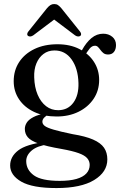

<svg xmlns="http://www.w3.org/2000/svg" viewBox="-20 -702 652 974"><path d="M348 -21.5Q285.5 -34.5 252.2 -44.2Q219 -54 207 -63.2Q195 -72.5 195 -84.5Q195 -95.5 203.8 -105Q212.5 -114.5 228.5 -122.5L216 -128Q174 -121 149.8 -108.2Q125.5 -95.5 115.8 -80Q106 -64.5 106 -48Q106 -23.5 121 -5.8Q136 12 176 26.2Q216 40.5 291.5 53.5Q347.5 63.5 378.8 74.8Q410 86 422.5 100.8Q435 115.5 435 134.5Q435 159.5 418.2 177.8Q401.5 196 367.8 205.8Q334 215.5 283 215.5Q190.5 215.5 151.8 187.5Q113 159.5 113 115Q113 85 141.2 61.2Q169.5 37.5 224.5 30.5L212.5 17.5Q113.5 29.5 72.5 61Q31.5 92.5 31.5 137.5Q31.5 187 88 219.5Q144.5 252 266.5 252Q391 252 457.8 211.2Q524.5 170.5 524.5 106.5Q524.5 72 507.8 47.5Q491 23 452.2 6Q413.5 -11 348 -21.5ZM379 -421.5 407 -415Q423 -441 434.8 -455.5Q446.5 -470 462 -470Q471 -470 477.5 -463.2Q484 -456.5 490.2 -447.8Q496.5 -439 505.2 -432.2Q514 -425.5 528.5 -425.5Q547.5 -425.5 558 -438.5Q568.5 -451.5 568.5 -473.5Q568.5 -499.5 549.8 -515.2Q531 -531 503.5 -531Q471 -531 444.2 -509Q417.5 -487 395.5 -447ZM483 -296.5Q483 -347 456.8 -388Q430.5 -429 383 -453.2Q335.5 -477.5 271.5 -477.5Q205 -477.5 155 -453.5Q105 -429.5 77.2 -387.2Q49.5 -345 49.5 -290Q49.5 -238.5 76.8 -198Q104 -157.5 153 -134.2Q202 -111 267.5 -111Q329.5 -111 378 -134.8Q426.5 -158.5 454.8 -200.5Q483 -242.5 483 -296.5ZM256 -446Q310 -446.5 343 -400.8Q376 -355 378 -281Q380 -219 352.2 -181.2Q324.5 -143.5 276 -143Q241 -142.5 214 -163.2Q187 -184 171 -221.5Q155 -259 153.5 -309.5Q152 -349.5 164.5 -380Q177 -410.5 200.5 -428.2Q224 -446 256 -446ZM275 -618H234.5L361 -522.5Q368.5 -517.5 375.5 -517Q382.5 -516.5 387.5 -520Q391.5 -523 391.5 -529Q391.5 -535 385.5 -542.5L291 -660.5Q282 -671 274.2 -676.2Q266.5 -681.5 255 -681.5Q244 -681.5 235.8 -676.2Q227.5 -671 218.5 -660.5L124 -542.5Q118 -535 118 -529Q118 -523 122 -520Q127 -516.5 134 -517Q141 -517.5 148.5 -522.5Z"/></svg>

Font: Fraunces 20pt
Style: Regular
Weight: 400
Version: Version 1.000;[b76b70a41]